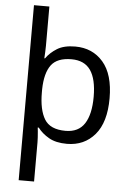

<svg xmlns="http://www.w3.org/2000/svg" viewBox="-64 -807 743 1093"><g transform="rotate(5 307.5 -260.0)"><path d="M560 -269Q560 -132 499.5 -61Q439 10 340 10Q277 10 237 -13Q197 -36 173 -68H167Q168 -61 169.5 -45Q171 -29 172 -12Q173 5 173 16V240H85V-760H173V-536Q173 -522 172 -499.5Q171 -477 170 -464H174Q198 -498 237 -522Q276 -546 340 -546Q439 -546 499.5 -476Q560 -406 560 -269ZM469 -270Q469 -371 434 -421.5Q399 -472 325 -472Q243 -472 209 -426Q175 -380 173 -288V-269Q173 -170 205.5 -116.5Q238 -63 326 -63Q400 -63 434.5 -116.5Q469 -170 469 -270Z"/></g></svg>

Font: Noto Sans Tirhuta
Style: Regular
Weight: 400
Designer: Monotype Design Team
Foundry: Monotype Imaging Inc.
Version: Version 2.003; ttfautohint (v1.8.4.7-5d5b)